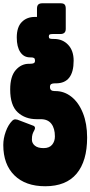

<svg xmlns="http://www.w3.org/2000/svg" viewBox="289 -824 550 1168"><g transform="rotate(-90 564.0 -240.0)"><path d="M15 -240Q15 -360 81.5 -427.5Q148 -495 266 -495Q306 -495 347.5 -480Q389 -465 413 -441Q422 -432 422 -422L420 -409L383 -312Q382 -308 378 -305Q374 -302 369 -302Q364 -302 356 -306Q344 -313 332 -317Q320 -321 299 -321Q277 -321 262 -303Q247 -285 247 -250Q247 -215 267.5 -198Q288 -181 318 -181Q367 -181 395 -202.5Q423 -224 423 -267V-292Q423 -362 465 -407.5Q507 -453 604 -453Q683 -453 721.5 -419.5Q760 -386 760 -339V-333Q760 -316 764 -309Q768 -302 779 -302Q791 -302 795 -308Q799 -314 799 -328V-333Q799 -370 831 -391.5Q863 -413 920 -413Q983 -413 1014 -382.5Q1045 -352 1045 -303V-290H1095Q1113 -290 1120.5 -282Q1128 -274 1128 -258V-145Q1128 -129 1120.5 -122Q1113 -115 1095 -115H972Q941 -115 941 -148V-195Q941 -208 938 -213Q935 -218 926 -218Q916 -218 913.5 -212Q911 -206 911 -190V-186Q911 -134 875.5 -100.5Q840 -67 779 -67Q641 -67 641 -175V-182Q641 -196 636.5 -203.5Q632 -211 619 -211Q606 -211 600 -204Q594 -197 594 -182V-178Q594 -124 559 -80Q524 -36 460 -10.5Q396 15 311 15Q168 15 91.5 -49Q15 -113 15 -240Z"/></g></svg>

Font: Mitr
Style: Bold
Weight: 700
Designer: Thanarat Vachiruckul
Foundry: Cadson Demak
Version: Version 1.003